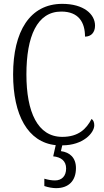

<svg xmlns="http://www.w3.org/2000/svg" viewBox="-20 -744 541 996"><path d="M271 232C336 232 374 194 374 128C374 74 342 46 296 40L303 10C412 10 469 -55 469 -94C469 -110 464 -121 455 -127C428 -75 387 -34 303 -34C175 -34 117 -163 117 -358C117 -555 172 -684 298 -684C389 -684 421 -627 421 -554C452 -554 473 -575 473 -611C473 -671 414 -724 303 -724C135 -724 48 -581 48 -358C48 -148 124 -6 269 9L256 67C297 71 323 91 323 130C323 170 300 192 265 192C249 192 230 189 210 183V221C230 228 253 232 271 232Z"/></svg>

Font: Noto Serif Devanagari Condensed Light
Style: Regular
Weight: 300
Width: 3
Designer: Universal Thirst, Indian Type Foundry and the Monotype Design Team
Foundry: Monotype Imaging Inc.
Version: Version 2.004